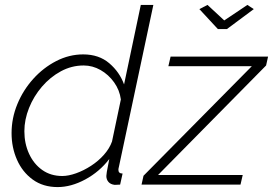

<svg xmlns="http://www.w3.org/2000/svg" viewBox="-20 -750 1109 780"><path d="M214 10Q155 10 113 -20.5Q71 -51 49 -101Q27 -151 27 -209Q27 -270 50.5 -327Q74 -384 115 -429.5Q156 -475 208.5 -502Q261 -529 318 -529Q382 -529 424 -493Q466 -457 484 -407L552 -730H603L463 -72Q461 -65 461 -60Q461 -45 478 -45L468 0Q454 1 446 1Q429 -1 420.5 -11Q412 -21 412 -35Q412 -40 414 -52Q416 -64 424 -104Q384 -52 326.5 -21Q269 10 214 10ZM790 -713 823 -730 891 -667 985 -730 1011 -713 902 -632H865ZM563 -36 1003 -481H664L673 -520H1069L1061 -484L622 -39H966L957 0H555ZM233 -35Q258 -35 289 -46Q320 -57 350 -76.5Q380 -96 402.5 -121.5Q425 -147 435 -175L471 -346Q466 -384 443.5 -415.5Q421 -447 388.5 -465.5Q356 -484 320 -484Q271 -484 227.5 -460.5Q184 -437 150.5 -398Q117 -359 98 -311.5Q79 -264 79 -217Q79 -167 98 -125.5Q117 -84 151.5 -59.5Q186 -35 233 -35Z"/></svg>

Font: Raleway Light
Style: Italic
Weight: 300
Italic angle: -12°
Designer: Matt McInerney, Pablo Impallari, Rodrigo Fuenzalida
Foundry: Matt McInerney, Pablo Impallari, Rodrigo Fuenzalida
Version: Version 4.026